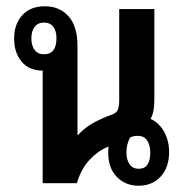

<svg xmlns="http://www.w3.org/2000/svg" viewBox="-20 -584 586 612"><path d="M422 8Q380 8 352.5 -20Q325 -48 325 -97Q325 -107 326 -117Q293 -104 265.5 -74.5Q238 -45 225 0H116V-359H115Q73 -359 49 -387.5Q25 -416 25 -461Q25 -507 51 -535.5Q77 -564 123 -564Q170 -564 198.5 -532Q227 -500 227 -437V-154H229Q250 -177 278 -192.5Q306 -208 335 -218Q352 -224 356 -235Q360 -246 360 -265V-555H472V-263Q472 -248 469.5 -233Q467 -218 460 -205Q488 -192 503.5 -163.5Q519 -135 519 -99Q519 -50 492 -21Q465 8 422 8ZM120 -411Q160 -411 160 -462Q160 -485 150 -498.5Q140 -512 120 -512Q101 -512 90.5 -498.5Q80 -485 80 -462Q80 -438 90.5 -424.5Q101 -411 120 -411ZM422 -46Q441 -46 450 -59.5Q459 -73 459 -97Q459 -120 449.5 -135.5Q440 -151 418 -151Q406 -151 395 -146Q383 -125 383 -98Q383 -75 393 -60.5Q403 -46 422 -46Z"/></svg>

Font: Noto Sans Thai Looped Condensed SemiBold
Style: Regular
Weight: 600
Width: 3
Designer: Sasikarn Vongin, Ben Mitchell
Foundry: The Fontpad Ltd
Version: Version 1.001; ttfautohint (v1.8.4.7-5d5b)